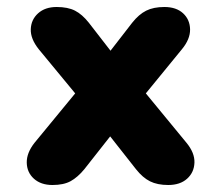

<svg xmlns="http://www.w3.org/2000/svg" viewBox="-20 -521 630 549"><path d="M130 8Q97 8 77 -10Q57 -28 56.5 -56Q56 -84 79 -113L195 -254L91 -380Q67 -410 68 -437.5Q69 -465 89 -483Q109 -501 142 -501Q174 -501 194.5 -490.5Q215 -480 234 -456L296 -376L358 -456Q377 -480 398 -490.5Q419 -501 450 -501Q484 -501 503.5 -483Q523 -465 523.5 -437Q524 -409 500 -380L397 -254L513 -113Q537 -84 536 -56Q535 -28 515 -10Q495 8 461 8Q430 8 409 -2.5Q388 -13 369 -37L295 -131L221 -37Q202 -14 182 -3Q162 8 130 8Z"/></svg>

Font: Chiron GoRound TC H
Style: Regular
Weight: 900
Designer: Ryoko NISHIZUKA 西塚涼子 (kana, bopomofo & ideographs); Paul D. Hunt (Latin, Greek & Cyrillic); Sandoll Communications 산돌커뮤니
Foundry: Adobe
Version: Version 1.000;hotconv 1.1.1;makeotfexe 2.6.0